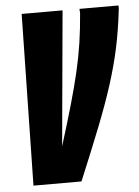

<svg xmlns="http://www.w3.org/2000/svg" viewBox="-51 -741 566 781"><g transform="rotate(-5 231.5 -350.0)"><path d="M250 0H54L67 -700H234L184 -149Q213 -242 233.5 -313.5Q254 -385 268 -445Q282 -505 290.5 -562Q299 -619 304 -682Q304 -691 303 -700H462Q463 -693 462.5 -687Q462 -681 461 -675Q452 -598 437 -528Q422 -458 398 -382.5Q374 -307 337.5 -214.5Q301 -122 250 0Z"/></g></svg>

Font: Georama ExtraCondensed ExtraBold
Style: Italic
Weight: 800
Width: 2
Italic angle: -9°
Designer: Jean-Baptiste Levee
Foundry: Production Type
Version: Version 1.000